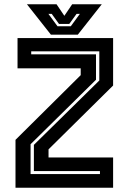

<svg xmlns="http://www.w3.org/2000/svg" viewBox="-20 -878 602 898"><path d="M123 -64H447.5V-78H138.5V-200.5L444.5 -501.5V-638H126V-624H429V-505L123 -203.5ZM52.5 0V-224L357.5 -526.5V-558.5H62V-700H509V-478L207 -179.5V-141.5H509V0ZM218 -716 106 -858H244.5L281 -804L317.5 -858H456L344 -716ZM249 -755H311L353.5 -813H338L304 -766H256L222 -813H206.5Z"/></svg>

Font: Tourney Thin
Style: Regular
Weight: 100
Designer: Tyler Finck
Foundry: Etcetera Type Co
Version: Version 1.015